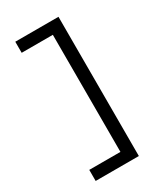

<svg xmlns="http://www.w3.org/2000/svg" viewBox="-216 -855 900 1051"><g transform="rotate(-30 234.0 -330.0)"><path d="M338 110H65V40H262V-700H65V-770H338Z"/></g></svg>

Font: M PLUS 1
Style: Regular
Weight: 400
Designer: Coji Morishita
Foundry: UNDERFOREST DESIGN
Version: Version 1.001